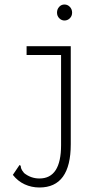

<svg xmlns="http://www.w3.org/2000/svg" viewBox="-20 -658 440 852"><path d="M155 174Q120 174 89.5 160Q59 146 37 118L62 81L67 74L72 78Q72 84 74.5 91Q77 98 87 110Q117 134 155 134Q251 134 251 -14V-414H98V-453H294V-18Q294 174 155 174ZM266 -567Q253 -567 243 -577Q233 -587 233 -602Q233 -617 242.5 -627.5Q252 -638 266 -638Q280 -638 290 -627.5Q300 -617 300 -602Q300 -587 290 -577Q280 -567 266 -567Z"/></svg>

Font: Inconsolata Condensed Light
Style: Regular
Weight: 300
Width: 3
Monospace: yes
Designer: Raph Levien, Cyreal, Brenton Simpson
Foundry: Raph Levien, Cyreal, Google
Version: Version 3.001; ttfautohint (v1.8.2.53-6de2)